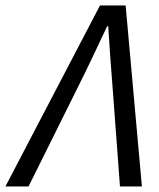

<svg xmlns="http://www.w3.org/2000/svg" viewBox="-73 -676 576 696"><path d="M-53.4 0 289.5 -656.3H382.4L441.4 0H361.9L334.7 -364.7Q330.6 -417.6 326.5 -472.2Q322.5 -526.9 319.4 -580.8H315.4Q290.2 -527.5 264.1 -472.4Q238.1 -417.3 211.7 -364.7L30.4 0Z"/></svg>

Font: Source Sans 3 VF
Style: Italic
Weight: 200
Italic angle: -11°
Designer: Paul D. Hunt
Foundry: Adobe Systems Incorporated
Version: Version 3.042;hotconv 1.0.118;makeotfexe 2.5.65603